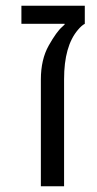

<svg xmlns="http://www.w3.org/2000/svg" viewBox="-20 -650 339 670"><path d="M275.9 -629.9V-566.9Q265.1 -561.5 252 -545.9Q203.6 -489.3 203.6 -373.5V0H122.6V-372.6Q122.6 -442.4 150.1 -491.2Q177.7 -540 197.3 -556.6L205.6 -564.5V-566.9H54.7V-629.9Z"/></svg>

Font: OpenSansHebrew-Regular
Style: Regular
Weight: 400
Foundry: Ascender Corporation, Yanek Iontef
Version: Version 2.001;PS 002.001;hotconv 1.0.70;makeotf.lib2.5.58329